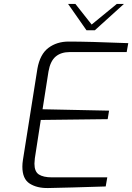

<svg xmlns="http://www.w3.org/2000/svg" viewBox="-20 -944 668 970"><path d="M93 -102Q93 -118 96 -137L169 -597Q182 -670 224.5 -702Q267 -734 327 -734Q426 -734 628 -726L620 -681H333Q288 -681 261 -658Q234 -635 225 -583L195 -392L531 -385L524 -342L186 -338L156 -144Q154 -124 154 -117Q154 -77 176.5 -62.5Q199 -48 242 -48H522L514 -2Q328 4 223 6Q167 7 130 -16.5Q93 -40 93 -102ZM324 -924H361L443 -820L570 -924H606L459 -791H417Z"/></svg>

Font: Exo Light
Style: Italic
Weight: 300
Italic angle: -9°
Designer: Natanael Gama
Foundry: Natanael Gama
Version: Version 1.500; ttfautohint (v1.6)